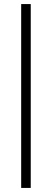

<svg xmlns="http://www.w3.org/2000/svg" viewBox="-20 -778 255 943"><path d="M84 -758H131V145H84Z"/></svg>

Font: Roboto Serif 144pt SemiBold
Style: Regular
Weight: 600
Version: Version 1.008